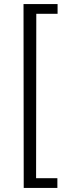

<svg xmlns="http://www.w3.org/2000/svg" viewBox="-20 -762 321 947"><path d="M96 -742 97 165H263V117H158L159 -694H264V-742Z"/></svg>

Font: 18Franklin Light
Style: Regular
Weight: 300
Designer: Pablo Impallari, Rodrigo Fuenzalida (Modified by Dan O. Williams)
Version: Version 0.025;PS 000.025;hotconv 1.0.88;makeotf.lib2.5.64775